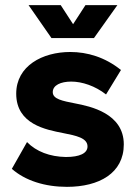

<svg xmlns="http://www.w3.org/2000/svg" viewBox="-20 -720 527 746"><path d="M91 -700 180 -572H345L436 -700H312L264 -626L216 -700ZM240 6C365 6 461 -47 461 -159C461 -280 330 -307 273 -318C222 -328 185 -335 185 -362C185 -389 216 -403 257 -403C299 -403 350 -386 392 -353L450 -448C388 -498 319 -518 253 -518C145 -518 43 -464 43 -356C43 -237 159 -216 225 -203C276 -193 320 -184 320 -151C320 -124 289 -110 236 -110C174 -111 121 -131 85 -168L26 -64C78 -18 155 6 240 6Z"/></svg>

Font: Arthouse Owned
Style: Bold
Weight: 700
Designer: Jeremy Tribby
Foundry: Tribby Type
Version: Version 1.000;PS 001.000;hotconv 1.0.88;makeotf.lib2.5.64775